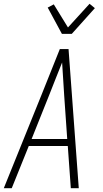

<svg xmlns="http://www.w3.org/2000/svg" viewBox="-24 -994 544 1014"><path d="M-4 0 194 -490 292 -735H338L392 0H350L334 -223H128L38 0ZM331 -260 315 -490Q312 -534 309.5 -577.5Q307 -621 304 -664Q287 -621 269.5 -577.5Q252 -534 235 -490L143 -260ZM303 -815 228 -954 260 -971 335 -849 449 -974 477 -951 355 -815Z"/></svg>

Font: Iosevka Extralight
Style: Italic
Weight: 200
Italic angle: -9°
Monospace: yes
Designer: Belleve Invis
Foundry: Belleve Invis
Version: Version 32.5.0; ttfautohint (v1.8.4)